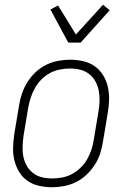

<svg xmlns="http://www.w3.org/2000/svg" viewBox="-20 -779 540 807"><path d="M199 8Q171 8 144 2Q117 -4 95.5 -19Q74 -34 60.5 -56.5Q47 -79 40.5 -105Q34 -131 35 -159Q36 -187 40 -215L60 -335Q64 -361 72.5 -386Q81 -411 95 -433.5Q109 -456 129 -475Q149 -494 173 -506Q197 -518 223 -523Q249 -528 274 -528Q302 -528 329 -522Q356 -516 377.5 -501Q399 -486 413 -463.5Q427 -441 433 -415Q439 -389 438.5 -361Q438 -333 433 -305L413 -185Q409 -159 401 -134Q393 -109 378.5 -86.5Q364 -64 344 -45Q324 -26 300 -14Q276 -2 250 3Q224 8 199 8ZM200 -29Q220 -29 241.5 -33Q263 -37 282.5 -47.5Q302 -58 318.5 -74Q335 -90 346 -109Q357 -128 364 -149Q371 -170 374 -191L394 -311Q398 -333 398.5 -355Q399 -377 395 -398Q391 -419 381 -437Q371 -455 354.5 -468Q338 -481 317.5 -486Q297 -491 274 -491Q254 -491 232.5 -487Q211 -483 191 -472.5Q171 -462 155 -446Q139 -430 128 -411Q117 -392 110 -371Q103 -350 99 -329L79 -209Q76 -187 75 -165Q74 -143 78 -122Q82 -101 92 -83Q102 -65 118.5 -52Q135 -39 156 -34Q177 -29 200 -29ZM267 -600 192 -739 224 -756 299 -634 413 -759 441 -736 319 -600Z"/></svg>

Font: Iosevka Extralight
Style: Italic
Weight: 200
Italic angle: -9°
Monospace: yes
Designer: Belleve Invis
Foundry: Belleve Invis
Version: Version 32.5.0; ttfautohint (v1.8.4)